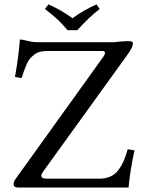

<svg xmlns="http://www.w3.org/2000/svg" viewBox="-20 -833 644 853"><path d="M280.3 -698.7Q242.2 -746.1 179.7 -793L195.3 -813.5Q253.9 -787.6 301.8 -752Q352.1 -788.6 408.7 -813.5L422.9 -793Q375.5 -756.8 323.2 -698.7ZM551.3 0H59.6Q40.5 0 40.5 -14.6Q40.5 -26.4 49.3 -38.1L437.5 -578.6Q446.3 -590.3 446.3 -598.1Q446.3 -606.4 435.5 -606.4H190.4Q171.9 -606.4 157.5 -602.8Q143.1 -599.1 132.1 -590.3Q121.1 -581.5 113.3 -572.8Q105.5 -564 98.4 -547.6Q91.3 -531.2 87.2 -519.5Q83 -507.8 76.2 -486.3L46.4 -491.2Q62 -574.7 68.4 -657.7Q84 -656.7 103.8 -651.1Q123.5 -645.5 149.4 -645.5H485.4Q529.3 -650.4 548.3 -650.4Q562 -650.4 566.2 -647.9Q570.3 -645.5 570.3 -639.6Q570.3 -623.5 546.9 -590.8L172.4 -71.8Q163.6 -59.6 163.6 -51.8Q163.6 -39.1 189 -39.1H421.9Q449.2 -39.1 470.5 -48.8Q491.7 -58.6 506.1 -77.9Q520.5 -97.2 529.8 -118.7Q539.1 -140.1 547.4 -169.9L577.6 -165Q556.6 -68.4 551.3 0Z"/></svg>

Font: Libertinage
Style: b
Weight: 400
Designer: OSP
Foundry: OSP
Version: Version 1.0; 2008; OFL relea